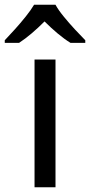

<svg xmlns="http://www.w3.org/2000/svg" viewBox="-60 -786 378 806"><path d="M173 0H85V-536H173ZM173 -766Q185 -744 207.5 -716.5Q230 -689 254.5 -662.5Q279 -636 298 -617V-606H236Q210 -622 182 -645.5Q154 -669 127 -696Q100 -669 73 -646Q46 -623 20 -606H-40V-617Q-21 -637 2.5 -663Q26 -689 48 -716.5Q70 -744 83 -766Z"/></svg>

Font: Noto Sans Ogham
Style: Regular
Weight: 400
Designer: Monotype Design Team
Foundry: Monotype Imaging Inc.
Version: Version 2.001; ttfautohint (v1.8.4.7-5d5b)